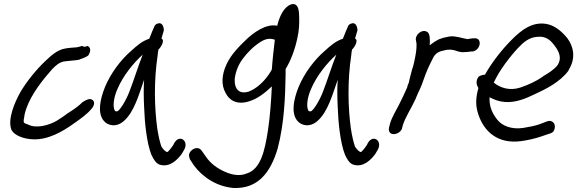

<svg xmlns="http://www.w3.org/2000/svg" viewBox="-20 -678 2892 962"><path d="M100 -83C101 -95 104 -111 111 -132C137 -208 197 -281 240 -330C261 -352 277 -365 300 -370C307 -371 320 -372 326 -373C340 -375 364 -375 380 -380H381V-381C428 -397 425 -405 425 -405C436 -423 434 -442 418 -448C408 -442 399 -443 391 -448C380 -445 378 -443 365 -441C346 -439 328 -439 307 -435C269 -429 237 -401 206 -371C163 -331 114 -270 83 -218C53 -165 16 -78 38 -26C54 2 100 18 144 20C218 24 292 -17 351 -60C381 -81 420 -108 440 -135H441C449 -146 461 -169 439 -180C423 -188 392 -165 392 -165C377 -149 348 -128 320 -111C304 -99 286 -86 266 -74C228 -51 162 -32 121 -54C100 -61 97 -62 99 -79Z M789 -485C793 -498 797 -514 801 -526C801 -542 793 -569 770 -560C763 -558 758 -554 755 -549C749 -536 737 -508 728 -484C692 -472 668 -451 636 -422C586 -379 535 -312 506 -242C480 -177 469 -113 498 -75C520 -46 565 -39 602 -73C653 -119 675 -202 702 -278C699 -234 700 -187 702 -143C705 -61 715 37 738 96C750 122 761 140 780 147C833 163 871 119 890 94L903 72C929 25 873 -12 848 49L834 68C830 73 820 85 817 84L816 83H815C811 82 800 74 789 57C781 35 774 4 768 -34C754 -136 750 -270 770 -402C771 -413 772 -421 774 -430C783 -437 809 -475 789 -485ZM695 -404C671 -344 651 -277 628 -218C613 -178 578 -118 565 -120C564 -120 561 -120 557 -121C543 -140 549 -188 568 -231C597 -300 651 -365 695 -404Z M931 119 951 150C996 211 1067 257 1151 264C1273 268 1335 187 1371 67C1405 -62 1409 -195 1411 -304V-318V-332C1437 -374 1459 -433 1470 -488C1479 -525 1480 -564 1479 -589C1478 -602 1483 -669 1438 -656C1401 -642 1380 -595 1369 -549C1313 -561 1249 -514 1212 -478C1179 -446 1139 -407 1115 -356C1089 -300 1089 -250 1110 -213C1128 -176 1166 -151 1227 -170C1268 -182 1305 -210 1342 -245C1339 -177 1333 -94 1323 -28C1307 78 1286 169 1217 191H1216C1183 206 1142 198 1110 184C1070 167 1034 141 1011 106L989 75C985 70 978 64 967 64C950 64 931 78 927 97C926 103 931 119 931 119ZM1196 -383C1221 -417 1253 -448 1287 -469C1313 -485 1334 -487 1357 -479C1352 -435 1345 -376 1342 -330L1336 -319C1307 -272 1268 -235 1226 -219C1177 -204 1155 -234 1156 -276V-284C1162 -325 1176 -356 1196 -383Z M1759 -485C1763 -498 1767 -514 1771 -526C1771 -542 1763 -569 1740 -560C1733 -558 1728 -554 1725 -549C1719 -536 1707 -508 1698 -484C1662 -472 1638 -451 1606 -422C1556 -379 1505 -312 1476 -242C1450 -177 1439 -113 1468 -75C1490 -46 1535 -39 1572 -73C1623 -119 1645 -202 1672 -278C1669 -234 1670 -187 1672 -143C1675 -61 1685 37 1708 96C1720 122 1731 140 1750 147C1803 163 1841 119 1860 94L1873 72C1899 25 1843 -12 1818 49L1804 68C1800 73 1790 85 1787 84L1786 83H1785C1781 82 1770 74 1759 57C1751 35 1744 4 1738 -34C1724 -136 1720 -270 1740 -402C1741 -413 1742 -421 1744 -430C1753 -437 1779 -475 1759 -485ZM1665 -404C1641 -344 1621 -277 1598 -218C1583 -178 1548 -118 1535 -120C1534 -120 1531 -120 1527 -121C1513 -140 1519 -188 1538 -231C1567 -300 1621 -365 1665 -404Z M2348 -420C2390 -427 2398 -491 2355 -486H2347C2339 -484 2332 -484 2320 -482C2319 -482 2317 -483 2314 -484L2298 -487C2290 -489 2284 -491 2277 -492L2259 -495C2238 -499 2218 -492 2203 -489H2202L2182 -482H2181C2165 -474 2149 -464 2133 -451C2134 -472 2137 -511 2119 -519C2092 -534 2058 -501 2064 -476C2065 -467 2067 -465 2067 -456C2068 -433 2063 -403 2056 -371C2053 -358 2050 -345 2047 -336L2046 -335C2042 -318 2038 -305 2034 -289L2030 -272C2029 -266 2029 -265 2026 -258C2020 -243 2021 -248 2021 -242C2008 -212 1993 -180 1978 -151C1963 -122 1943 -90 1934 -58L1929 -38C1926 -24 1931 -6 1952 -6C1971 -6 1988 -18 1994 -33V-34L1999 -53C2013 -95 2043 -139 2064 -186V-187C2075 -215 2092 -245 2101 -275C2108 -295 2116 -317 2123 -332L2135 -358L2149 -386C2160 -409 2176 -419 2199 -424L2212 -427C2225 -430 2240 -430 2253 -427C2266 -425 2281 -414 2308 -417C2318 -417 2328 -418 2340 -420Z M2829 -327C2870 -392 2849 -451 2823 -486C2800 -515 2768 -544 2731 -555C2655 -576 2594 -530 2544 -479C2498 -433 2447 -370 2410 -304C2394 -303 2383 -297 2378 -294C2360 -269 2370 -248 2377 -237C2362 -183 2363 -147 2376 -107C2404 -19 2474 45 2592 29C2627 24 2661 16 2691 6L2732 -8C2742 -10 2748 -15 2752 -18C2766 -40 2760 -60 2749 -67C2743 -72 2735 -74 2725 -71H2724L2682 -55C2658 -47 2632 -42 2601 -37C2541 -28 2494 -49 2471 -79C2449 -107 2430 -142 2433 -191C2455 -179 2480 -169 2510 -167C2563 -163 2614 -184 2655 -204C2712 -230 2786 -266 2829 -325ZM2454 -264C2482 -326 2535 -394 2575 -437C2605 -469 2631 -489 2667 -493C2719 -500 2742 -473 2764 -442C2781 -418 2796 -386 2774 -352C2758 -331 2728 -311 2701 -296V-295C2667 -271 2628 -253 2586 -239C2533 -222 2486 -238 2454 -264Z"/></svg>

Font: Stray Cat
Style: ExBdCnObl
Weight: 800
Version: Version 1.0